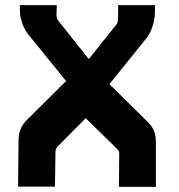

<svg xmlns="http://www.w3.org/2000/svg" viewBox="-20 -632 694 744"><path d="M195 -46 193 91H50L52 -92Q53 -135 82 -165L236 -318L95 -492Q70 -521 61 -560Q57 -575 57 -595V-612H200L199 -574Q199 -567 200 -565Q202 -555 209 -548L324 -403L427 -532Q434 -539 436 -548Q438 -554 437 -557L438 -612H581L580 -578Q580 -570 578.5 -562Q577 -554 575 -544Q566 -505 541 -476L404 -306L555 -157Q584 -128 584 -83V92H441L442 -37Q442 -47 434 -55L312 -174L203 -64Q197 -58 195 -46Z"/></svg>

Font: Covid19
Style: Regular
Weight: 400
Designer: Peter Wiegel
Foundry: (c) CAT - Ing. Peter Wiegel.  for Rudolf Maass + Partner GmbH
Version: Version 001.000